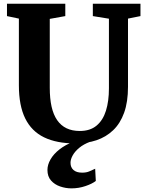

<svg xmlns="http://www.w3.org/2000/svg" viewBox="-20 -763 784 1032"><path d="M386 8Q284.5 8 217 -24.8Q149.5 -57.5 115.5 -126.5Q81.5 -195.5 81.5 -304.5V-663L17.5 -676.5V-743H331V-676.5L247.5 -661.5V-291Q247.5 -233.5 257.2 -190Q267 -146.5 287.2 -117.2Q307.5 -88 337.8 -73.5Q368 -59 409 -59Q464.5 -59 499 -87.8Q533.5 -116.5 549.5 -168Q565.5 -219.5 565.5 -288V-662.5L479 -676.5V-743H735V-676.5L668 -663V-296.5Q668 -215 647.2 -157.2Q626.5 -99.5 588.2 -63Q550 -26.5 498.5 -9.2Q447 8 386 8ZM364 249.5Q333 249.5 303.2 239.2Q273.5 229 254.2 207.2Q235 185.5 235 150.5Q235 122.5 251.5 93.8Q268 65 299.5 40.2Q331 15.5 374 -1L409 -5L464.5 -1Q429.5 12 406 31.5Q382.5 51 370.8 72.2Q359 93.5 359 112Q359 136.5 375 150.8Q391 165 421.5 165Q444 165 459.8 158.2Q475.5 151.5 491.5 144L495 209.5Q475.5 225 439.2 237.2Q403 249.5 364 249.5Z"/></svg>

Font: Merriweather Light 18pt ExtraBold
Style: Regular
Weight: 800
Version: Version 2.100